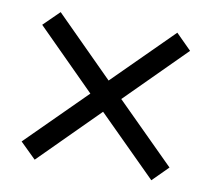

<svg xmlns="http://www.w3.org/2000/svg" viewBox="-61 -619 688 624"><g transform="rotate(10 283.0 -306.5)"><path d="M334 -306 527 -114 476 -63 283 -255 91 -63 39 -114 232 -306 39 -499 91 -550 283 -358 476 -550 527 -499Z"/></g></svg>

Font: CST
Style: Italic
Weight: 400
Italic angle: -14°
Version: Version 1.00